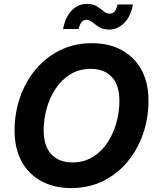

<svg xmlns="http://www.w3.org/2000/svg" viewBox="-20 -960 811 990"><path d="M346.7 9.8Q260.3 9.8 194.6 -25.1Q128.9 -60.1 92 -126.7Q55.2 -193.4 55.2 -287.6Q55.2 -377 83.3 -457.8Q111.3 -538.6 163.6 -601.6Q215.8 -664.6 289.6 -700.9Q363.3 -737.3 454.6 -737.3Q540.5 -737.3 606.2 -702.4Q671.9 -667.5 708.7 -601.1Q745.6 -534.7 745.6 -439.9Q745.6 -350.6 717.5 -269.5Q689.5 -188.5 637.2 -125.7Q585 -63 511.5 -26.6Q438 9.8 346.7 9.8ZM353 -122.6Q413.1 -122.6 458.5 -150.6Q503.9 -178.7 534.4 -225.1Q564.9 -271.5 580.3 -327.6Q595.7 -383.8 595.7 -439.9Q595.7 -521 556.4 -563Q517.1 -605 448.7 -605Q388.2 -605 342.8 -576.9Q297.4 -548.8 266.6 -502.4Q235.8 -456.1 220.5 -399.9Q205.1 -343.8 205.1 -288.1Q205.1 -206.5 244.6 -164.6Q284.2 -122.6 353 -122.6ZM543 -807.6Q511.7 -807.6 491.5 -820.3Q471.2 -833 456.1 -845.5Q440.9 -857.9 425.8 -857.9Q410.2 -857.9 399.9 -844.7Q389.6 -831.5 385.7 -810.5H305.2Q316.9 -873 350.1 -906.5Q383.3 -939.9 428.2 -939.9Q460 -939.9 479.7 -927.2Q499.5 -914.6 514.2 -902.1Q528.8 -889.6 545.4 -889.6Q562.5 -889.6 571.8 -901.9Q581.1 -914.1 586.4 -937H665.5Q654.3 -875 620.1 -841.3Q585.9 -807.6 543 -807.6Z"/></svg>

Font: Inter
Style: Bold Italic
Weight: 700
Italic angle: -9.39999°
Designer: Rasmus Andersson
Foundry: rsms
Version: Version 4.001;git-9221beed3